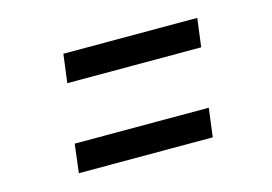

<svg xmlns="http://www.w3.org/2000/svg" viewBox="-58 -598 784 554"><g transform="rotate(-15 334.5 -321.0)"><path d="M163.5 -493H563.5L552.5 -408H152.5ZM128 -234H528.5L517.5 -148.5H117.5Z"/></g></svg>

Font: Merriweather 20pt
Style: Bold Italic
Weight: 700
Italic angle: -7.8°
Version: Version 2.101